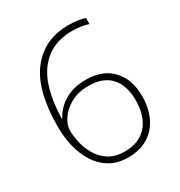

<svg xmlns="http://www.w3.org/2000/svg" viewBox="-173 -847 916 977"><g transform="rotate(-30 285.0 -358.0)"><path d="M65 -303Q65 -517 146 -621.5Q227 -726 370 -726Q398 -726 422.5 -722.5Q447 -719 466 -713V-677Q448 -683 423.5 -687Q399 -691 370 -691Q248 -691 178 -603.5Q108 -516 103 -330H106Q119 -357 145.5 -382.5Q172 -408 212 -424.5Q252 -441 307 -441Q405 -441 460 -383Q515 -325 515 -226Q515 -156 489.5 -102.5Q464 -49 415.5 -19.5Q367 10 299 10Q238 10 194 -15.5Q150 -41 121.5 -85Q93 -129 79 -185Q65 -241 65 -303ZM299 -25Q384 -25 430 -78Q476 -131 476 -226Q476 -310 433 -358.5Q390 -407 303 -407Q243 -407 199.5 -383Q156 -359 132.5 -324Q109 -289 109 -256Q109 -226 117.5 -186.5Q126 -147 147.5 -110Q169 -73 205.5 -49Q242 -25 299 -25Z"/></g></svg>

Font: Noto Sans Gujarati UI ExtraLight
Style: Regular
Weight: 200
Designer: Jelle Bosma - Monotype Design Team, Universal Thirst
Foundry: Monotype Imaging Inc.
Version: Version 2.106; ttfautohint (v1.8.4.7-5d5b)